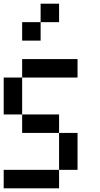

<svg xmlns="http://www.w3.org/2000/svg" viewBox="-20 -1120 540 1040"><path d="M0 -100V-200H300V-100ZM0 -500V-700H100V-500ZM100 -500H300V-400H100ZM100 -700V-800H400V-700ZM100 -900V-1000H200V-900ZM300 -1100V-1000H200V-1100ZM300 -200V-400H400V-200Z"/></svg>

Font: GalmuriMono9 Regular
Style: Regular
Weight: 400
Designer: Lee Minseo (quiple)
Version: Version 2.399;hotconv 1.1.1;makeotfexe 2.6.0 DEVELOPMENT